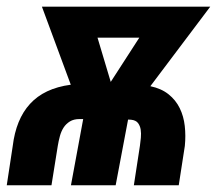

<svg xmlns="http://www.w3.org/2000/svg" viewBox="-40 -548 647 568"><path d="M-20 0 -2.4 -115.7Q2.4 -155.3 15.1 -186.5Q27.8 -217.8 48.8 -240.7Q69.8 -263.7 99.6 -277.8Q129.4 -292 169.4 -297.4L84 -528.3H582L404.8 -293Q437.5 -286.1 458.7 -269Q480 -252 491.7 -228Q503.4 -204.1 506.6 -175.3Q509.8 -146.5 506.8 -116.2L488.8 0H356L374 -117.2Q375.5 -127.4 376.7 -140.4Q377.9 -153.3 376.2 -164.6Q374.5 -175.8 368.2 -184.1Q361.8 -192.4 347.7 -193.8L338.9 -194.3L302.2 0H169.9L206.1 -195.8H195.3Q178.2 -195.8 166.7 -188.7Q155.3 -181.6 148.2 -170.7Q141.1 -159.7 137.2 -145.3Q133.3 -130.9 130.9 -116.2L112.3 0ZM287.6 -305.7 372.1 -436.5H248.5Z"/></svg>

Font: Roboto Mono
Style: Bold Italic
Weight: 700
Designer: Google
Version: Version 2.000985; 2015; ttfautohint (v1.3)